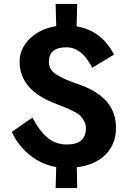

<svg xmlns="http://www.w3.org/2000/svg" viewBox="-20 -838 648 970"><path d="M446 -496Q393 -599 316 -599Q227 -599 227 -526Q227 -505 237 -488.5Q247 -472 269 -459Q291 -446 311.5 -437Q332 -428 366 -416Q381 -411 388 -408Q566 -343 566 -194Q566 -110 514 -57.5Q462 -5 368 7L370 112H261L264 6Q189 -7 129 -56Q69 -105 40 -172L144 -244Q180 -175 221 -141.5Q262 -108 318 -108Q414 -108 414 -191Q414 -210 405 -226.5Q396 -243 385.5 -253.5Q375 -264 351 -276Q327 -288 312 -294Q297 -300 264 -313Q79 -382 79 -526Q79 -592 130.5 -642.5Q182 -693 264 -706L261 -818H370L367 -705Q494 -683 556 -562Z"/></svg>

Font: Renner*
Style: Semi
Weight: 600
Version: Version 003.000 ; ttfautohint (v0.97) -l 8 -r 50 -G 200 -x 1